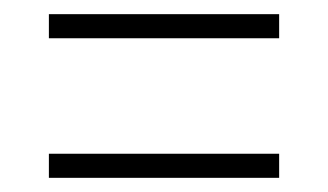

<svg xmlns="http://www.w3.org/2000/svg" viewBox="-20 -493 463 271"><path d="M49 -439V-473H374V-439ZM49 -242V-276H374V-242Z"/></svg>

Font: Noto Serif Bengali ExtraCondensed ExtraLight
Style: Regular
Weight: 200
Width: 2
Designer: Juan Bruce, Universal Thirst, Indian Type Foundry and the Monotype Design Team.
Foundry: Monotype Imaging Inc.
Version: Version 2.003; ttfautohint (v1.8.4.7-5d5b)